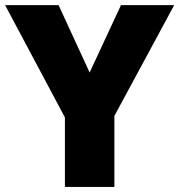

<svg xmlns="http://www.w3.org/2000/svg" viewBox="-20 -734 704 754"><path d="M332 -449.2 455.1 -713.9H664.1L429.2 -278.8V0H234.9V-272.9L0 -713.9H210Z"/></svg>

Font: Sahel Black FD
Style: Black-FD
Weight: 900
Foundry: Saber Rastikerdar (saber.rastikerdar@gmail.com)
Version: Version 3.3.1